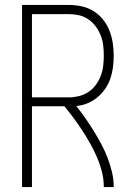

<svg xmlns="http://www.w3.org/2000/svg" viewBox="-20 -755 540 775"><path d="M69 0V-735H258Q284 -735 309.5 -729.5Q335 -724 357 -710.5Q379 -697 395.5 -676.5Q412 -656 421.5 -632Q431 -608 435 -582Q439 -556 439 -530Q439 -507 436 -483.5Q433 -460 425.5 -438Q418 -416 404.5 -396.5Q391 -377 373 -362Q355 -347 333 -338Q311 -329 288 -327Q307 -303 324.5 -278Q342 -253 358 -227Q374 -201 388.5 -174Q403 -147 414 -118.5Q425 -90 432 -60.5Q439 -31 439 0H399Q399 -31 391.5 -61Q384 -91 372 -119Q360 -147 345 -174Q330 -201 313 -227Q296 -253 278 -277.5Q260 -302 240 -326H109V0ZM109 -362H258Q278 -362 298.5 -367Q319 -372 336.5 -383.5Q354 -395 366.5 -412Q379 -429 386.5 -448.5Q394 -468 396.5 -489Q399 -510 399 -530Q399 -551 396.5 -572Q394 -593 386.5 -612Q379 -631 366.5 -648Q354 -665 336.5 -677Q319 -689 298.5 -693.5Q278 -698 258 -698H109Z"/></svg>

Font: iosevka_custom_sans_ss08 XLt
Style: Regular
Weight: 200
Designer: Belleve Invis
Foundry: Belleve Invis
Version: Version 10.3.0; ttfautohint (v1.8.3)